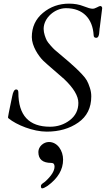

<svg xmlns="http://www.w3.org/2000/svg" viewBox="-20 -724 582 1056"><path d="M249 57C219.5 57 191 82.1 191 112C191 152 214.7 172 262 172C274 172 280 178.7 280 192C280 216 262.7 243.7 228 275C222.2 280.8 205 287.5 205 299C205 307.7 207.3 312 212 312C218 312 228 307.3 242 298C298.7 256.7 327 208.7 327 154C327 105.9 297.3 57 249 57ZM343 -679C437.6 -679 489.7 -620 495 -531C495 -521 499.7 -516 509 -516C529.9 -516 524.6 -556.6 529 -574C537 -638.7 541.3 -673.7 542 -679C542 -685.7 538.7 -689.7 532 -691C528.7 -691 522.5 -688.5 513.5 -683.5C504.5 -678.5 496.3 -676 489 -676C479 -676 462.3 -680.7 439 -690C415.7 -699.3 389.3 -704 360 -704C304.7 -704 256.7 -687 216 -653C175.3 -619 155 -574.7 155 -520C155 -470.5 191.8 -416.2 217 -391C234.9 -373.1 315.3 -305.2 333 -289C385 -239.7 411 -196 411 -158C411 -118.7 395.3 -87 364 -63C332.7 -39 296.3 -27 255 -27C139 -27 81 -89.7 81 -215C81 -226.3 77 -232 69 -232C59 -232 51.7 -219.3 47 -194C43.2 -173.8 27 -101.2 24 -79C24 -77 25 -75 27 -73C70.7 -37.1 161.7 0 237 0C305 0 362.8 -16.7 410.5 -50C458.2 -83.3 482 -131.3 482 -194C482 -210 479.5 -225.5 474.5 -240.5C462.7 -276 456 -288.6 431 -315.5C386 -363.9 331.1 -407.1 281 -450C272 -457.7 243.3 -489.4 237.5 -501C230.1 -515.8 220 -542.2 220 -565C220 -625.9 281.4 -679 343 -679Z"/></svg>

Font: fbb
Style: Italic
Weight: 400
Italic angle: -12°
Designer: David J. Perry, Michael Sharpe
Version: Version 0.991